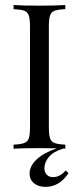

<svg xmlns="http://www.w3.org/2000/svg" viewBox="-20 -591 313 763"><path d="M252.4 96.8Q216.1 151.6 161.3 151.6Q132.3 151.6 114.9 137.1Q97.6 122.6 97.6 99.2Q97.6 68.5 125.8 42.3Q154 16.1 205.6 -1.6Q184.7 -2.4 137.1 -2.4Q67.7 -2.4 33.9 0V-16.1Q62.9 -17.7 76.2 -22.6Q89.5 -27.4 94.4 -41.1Q99.2 -54.8 99.2 -85.5V-485.5Q99.2 -516.1 94.4 -529.8Q89.5 -543.5 76.2 -548.4Q62.9 -553.2 33.9 -554.8V-571Q67.7 -568.5 137.1 -568.5Q201.6 -568.5 239.5 -571V-554.8Q210.5 -553.2 197.2 -548.4Q183.9 -543.5 179 -529.8Q174.2 -516.1 174.2 -485.5V-85.5Q174.2 -54.8 179 -41.1Q183.9 -27.4 197.2 -22.6Q210.5 -17.7 239.5 -16.1V0Q234.7 0 232.3 -0.8Q191.9 11.3 174.2 32.7Q156.5 54 156.5 77.4Q156.5 93.5 165.7 103.2Q175 112.9 191.1 112.9Q205.6 112.9 219 105.2Q232.3 97.6 240.3 86.3Z"/></svg>

Font: Playfair Display
Style: Regular
Weight: 400
Designer: Claus Eggers Sørensen
Foundry: Claus Eggers Sørensen
Version: Version 1.005; ttfautohint (v1.2) -l 10 -r 42 -G 200 -x 21 -